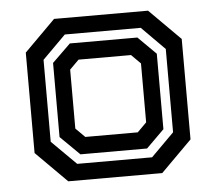

<svg xmlns="http://www.w3.org/2000/svg" viewBox="-44 -588 716 636"><g transform="rotate(-5 314.0 -270.0)"><path d="M158 0 55 -103V-437L158 -540H470.5L573.5 -437V-103L470.5 0ZM192.5 -55H441.5L518 -131.5V-408.5L441.5 -485.5H189L111.5 -408V-135.5ZM206 -85.5 142 -148.5V-395L203 -454.5H427.5L487 -395.5V-144.5L427.5 -85.5ZM227 -141.5H401.5L432 -172V-368L401.5 -398.5H227L196.5 -368V-172Z"/></g></svg>

Font: Tourney SemiBold
Style: Regular
Weight: 600
Version: Version 1.015